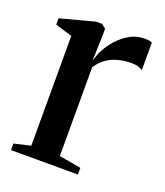

<svg xmlns="http://www.w3.org/2000/svg" viewBox="-104 -595 572 667"><g transform="rotate(20 182.0 -261.5)"><path d="M13.5 0V-24.5L74.5 -38.5V-444.5L12 -463.5V-487L138.5 -520.5H160.5L176.5 -508L176 -476L173.5 -390L176 -395.5Q179 -411 190.5 -432.5Q202 -454 220.8 -474.8Q239.5 -495.5 264 -509.2Q288.5 -523 317.5 -523Q328 -523 334.8 -521.8Q341.5 -520.5 345.5 -518.5V-416.5Q340.5 -420.5 330.2 -424Q320 -427.5 305.5 -427.5Q279 -427.5 255.5 -421.5Q232 -415.5 213 -402.2Q194 -389 180 -367V-39L261 -24.5V0Z"/></g></svg>

Font: Merriweather 120pt Medium
Style: Regular
Weight: 500
Version: Version 2.100